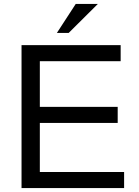

<svg xmlns="http://www.w3.org/2000/svg" viewBox="-20 -959 707 979"><path d="M183.1 -332V-82H612.8V0H89.8V-729H595.2V-647H183.1V-414.1H580.1V-332ZM366.2 -939H479L330.1 -791H270Z"/></svg>

Font: SolaimanLipi
Style: Normal
Weight: 400
Designer: Solaiman Karim
Foundry: Al Mamun Sumon
Version: Version 2.000